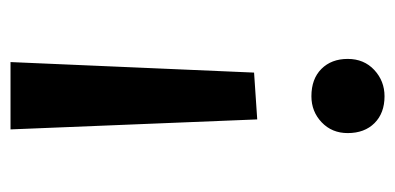

<svg xmlns="http://www.w3.org/2000/svg" viewBox="-213 -341 751 365"><g transform="rotate(90 162.5 -158.5)"><path d="M163 -375Q130 -375 111 -394Q92 -413 92 -444Q92 -475 113 -494.5Q134 -514 163 -514Q195 -514 214 -495Q233 -476 233 -444Q233 -414 212.5 -394.5Q192 -375 163 -375ZM118 -266 207 -272 226 197H98Z"/></g></svg>

Font: Bitter Pro SemiBold
Style: Regular
Weight: 600
Designer: Sol Matas, and Bitter project Authors
Foundry: Sol Matas
Version: Version 1.010